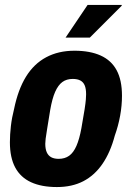

<svg xmlns="http://www.w3.org/2000/svg" viewBox="-20 -744 533 776"><path d="M210 12Q148 12 105.5 -7.5Q63 -27 41.5 -67Q20 -107 20 -169Q20 -200 24 -234.5Q28 -269 37 -304Q53 -382 85 -434Q117 -486 166.5 -512.5Q216 -539 281 -539Q344 -539 387 -519.5Q430 -500 451.5 -460Q473 -420 473 -357Q473 -317 465.5 -276Q458 -235 444 -196Q426 -128 394 -81.5Q362 -35 316.5 -11.5Q271 12 210 12ZM217 -102Q242 -102 259.5 -114.5Q277 -127 289 -154.5Q301 -182 309 -226Q318 -276 322 -302.5Q326 -329 327 -342Q328 -355 328 -363Q328 -385 322.5 -398.5Q317 -412 305 -418.5Q293 -425 274 -425Q249 -425 232 -412.5Q215 -400 203 -373Q191 -346 183 -300Q175 -250 170.5 -223Q166 -196 164.5 -183.5Q163 -171 163 -163Q163 -142 169 -128.5Q175 -115 187 -108.5Q199 -102 217 -102ZM245 -592 334 -724H472V-721L343 -592Z"/></svg>

Font: Archivo Condensed ExtraBold
Style: Italic
Weight: 800
Width: 3
Italic angle: -10°
Designer: Hector Gatti
Foundry: Omnibus-Type
Version: Version 2.001